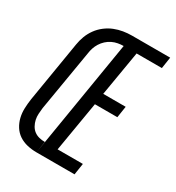

<svg xmlns="http://www.w3.org/2000/svg" viewBox="-177 -842 867 948"><g transform="rotate(30 257.0 -367.5)"><path d="M176 0 297 -735H514L504 -670H360L317 -415H445L435 -350H307L259 -65H403L393 0ZM176 0Q149 0 123 -6Q97 -12 76 -26Q55 -40 41.5 -61.5Q28 -83 22 -108Q16 -133 17 -160Q18 -187 22 -214L79 -559Q83 -584 92 -608Q101 -632 116.5 -653.5Q132 -675 153.5 -691.5Q175 -708 199 -717.5Q223 -727 247.5 -731Q272 -735 297 -735L287 -670Q271 -670 254.5 -667Q238 -664 222.5 -656.5Q207 -649 194 -637Q181 -625 172 -610.5Q163 -596 158 -580.5Q153 -565 151 -549L93 -204Q91 -187 90 -170Q89 -153 92.5 -137Q96 -121 104 -106.5Q112 -92 124.5 -82.5Q137 -73 153 -69Q169 -65 186 -65Z"/></g></svg>

Font: Iosevka Fixed
Style: Italic
Weight: 400
Italic angle: -9°
Monospace: yes
Designer: Belleve Invis
Foundry: Belleve Invis
Version: Version 33.2.4